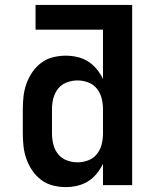

<svg xmlns="http://www.w3.org/2000/svg" viewBox="-20 -755 640 783"><path d="M248 8Q222 8 196 1.5Q170 -5 148.5 -21Q127 -37 112 -59Q97 -81 88 -106Q79 -131 76 -157.5Q73 -184 73 -210V-310Q73 -336 76 -362.5Q79 -389 88 -414Q97 -439 112 -461Q127 -483 148.5 -499Q170 -515 196 -521.5Q222 -528 248 -528Q272 -528 295.5 -522.5Q319 -517 339 -504.5Q359 -492 374.5 -473Q390 -454 400 -433V-634H125V-735H519V0H400V-87Q390 -66 374.5 -47Q359 -28 339 -15.5Q319 -3 295.5 2.5Q272 8 248 8ZM296 -93Q318 -93 339.5 -101Q361 -109 375 -126.5Q389 -144 394.5 -166Q400 -188 400 -210V-310Q400 -332 394.5 -354Q389 -376 375 -393.5Q361 -411 339.5 -419Q318 -427 296 -427Q274 -427 252.5 -419Q231 -411 217 -393.5Q203 -376 197.5 -354Q192 -332 192 -310V-210Q192 -188 197.5 -166Q203 -144 217 -126.5Q231 -109 252.5 -101Q274 -93 296 -93Z"/></svg>

Font: R Plex Mono
Style: Bold
Weight: 700
Monospace: yes
Designer: Belleve Invis
Foundry: Belleve Invis
Version: Version 31.8.0